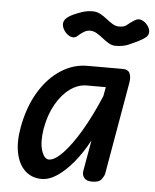

<svg xmlns="http://www.w3.org/2000/svg" viewBox="-53 -784 677 836"><g transform="rotate(5 285.5 -366.0)"><path d="M160 7.5Q117.5 7.5 88.5 -18.8Q59.5 -45 48.8 -93.8Q38 -142.5 50 -209Q66.5 -299 105.8 -364.2Q145 -429.5 199.8 -465Q254.5 -500.5 316 -500.5H471.5Q494 -500.5 501.5 -484.2Q509 -468 504 -441L434 -39.5Q432 -29.5 421.5 -14.8Q411 0 380 0Q354 0 344.5 -13.8Q335 -27.5 338 -43L362 -178.5Q332.5 -123.5 297.8 -81.5Q263 -39.5 228 -16Q193 7.5 160 7.5ZM184.5 -79.5Q209.5 -79.5 245 -116.5Q280.5 -153.5 320 -220.2Q359.5 -287 396.5 -375L404 -415H320.5Q283 -415 248 -389.8Q213 -364.5 187 -318.8Q161 -273 150 -211Q140.5 -152 152 -115.8Q163.5 -79.5 184.5 -79.5ZM430 -598Q414.5 -598 400 -606.5Q385.5 -615 372 -626Q358.5 -637 344.2 -645.5Q330 -654 314 -654Q300.5 -654 287.8 -646.2Q275 -638.5 262.5 -627Q253 -617.5 241.2 -618.8Q229.5 -620 218.8 -628.2Q208 -636.5 201 -648.8Q194 -661 194 -673Q194 -687.5 206 -698.5Q218 -709.5 236 -717.5Q252.5 -725 273.2 -732Q294 -739 319 -739Q337 -739 352.5 -730.5Q368 -722 381.8 -711Q395.5 -700 409.5 -691.5Q423.5 -683 438.5 -683Q461 -683 472.2 -693Q483.5 -703 501.5 -714.5Q518.5 -726 534.2 -719.5Q550 -713 560.5 -698.8Q571 -684.5 571 -671.5Q571 -657 560.8 -648Q550.5 -639 526.5 -626.5Q509 -618 486 -608Q463 -598 430 -598Z"/></g></svg>

Font: Edu AU VIC WA NT Hand Medium
Style: Regular
Weight: 500
Version: Version 1.001